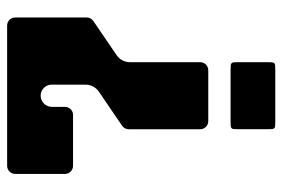

<svg xmlns="http://www.w3.org/2000/svg" viewBox="-146 -642 789 536"><g transform="rotate(-90 248.0 -374.5)"><path d="M444.2 -748.6H52.5C40.1 -748.6 30 -738.5 30 -726.1V-587C30 -574.7 40.1 -564.6 52.5 -564.6H194.7C207.2 -564.6 217.2 -574.7 217.2 -587.1L217.2 -623.8C217.2 -641 231.1 -655 248.3 -655C264.5 -655 277.6 -642.7 279.2 -627V-529.7C279.2 -514.8 271.9 -500.9 259.6 -492.5L164.5 -427.7C158.4 -423.5 154.7 -416.6 154.7 -409.2V-209.6C154.7 -197.2 164.8 -187.1 177.2 -187.1H319.4C331.8 -187.1 341.9 -197.2 341.9 -209.6V-405.8C341.9 -420.7 349.2 -434.6 361.5 -442.9L456.9 -508C463 -512.2 466.7 -519.1 466.7 -526.5V-726.2C466.7 -738.5 456.6 -748.6 444.2 -748.6ZM154.8 -102.3V-22.5C154.8 0 154.8 0 177.2 0H319.4C341.9 0 341.9 0 341.9 -22.5V-102.3C341.9 -124.8 341.9 -124.8 319.4 -124.8H177.2C154.8 -124.8 154.8 -124.8 154.8 -102.3Z"/></g></svg>

Font: Gridlock
Style: Regular
Weight: 400
Designer: Abhik Krishna Ghosh
Version: Version 001.000